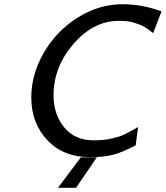

<svg xmlns="http://www.w3.org/2000/svg" viewBox="-20 -731 789 914"><path d="M128.9 -267.1Q128.9 -376 188 -479Q247.1 -582 348.6 -646.5Q450.2 -710.9 564 -710.9Q656.7 -710.9 749 -676.8L709 -573.2L700.2 -580.1Q690.4 -587.9 685.3 -591.6Q680.2 -595.2 668 -602.5Q655.8 -609.9 644.3 -614Q632.8 -618.2 617.9 -623Q603 -627.9 584.5 -629.9Q565.9 -631.8 545.9 -631.8Q424.8 -631.8 329.8 -522Q234.9 -412.1 234.9 -276.9Q234.9 -187 285.4 -125Q335.9 -63 425.8 -63Q475.6 -63 513.7 -72Q551.8 -81.1 569.3 -89.6Q586.9 -98.1 637.2 -126L626 -39.1Q560.1 -4.9 517.1 6.1Q474.1 17.1 409.2 17.1Q281.2 17.1 205.1 -64Q128.9 -145 128.9 -267.1ZM255.9 163.1 364.7 18.1H440.9L341.8 163.1Z"/></svg>

Font: CMU Bright
Style: SemiBoldOblique
Weight: 600
Italic angle: -12°
Version: Version 0.7.0